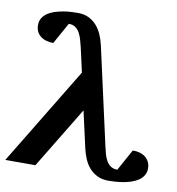

<svg xmlns="http://www.w3.org/2000/svg" viewBox="-117 -812 831 899"><g transform="rotate(10 298.5 -362.5)"><path d="M630.9 -76.2Q630.9 -56.6 621.8 -42.5Q612.8 -28.3 598.1 -18.6Q583.5 -8.8 564.9 -2.7Q546.4 3.4 527.3 6.6Q508.3 9.8 490 11Q471.7 12.2 458 12.2Q428.2 12.2 406 1.7Q383.8 -8.8 367.7 -26.6Q351.6 -44.4 341.3 -68.1Q331.1 -91.8 325.2 -118.2L286.1 -292L108.9 0H-34.2L248 -464.8L221.2 -584Q217.3 -599.1 212.6 -616Q208 -632.8 200.2 -647Q192.4 -661.1 179.9 -670.2Q167.5 -679.2 147.9 -679.2L91.8 -578.1Q74.7 -578.1 59.3 -582.3Q43.9 -586.4 32.2 -595.2Q20.5 -604 13.7 -617.2Q6.8 -630.4 6.8 -648.9Q6.8 -668.5 15.9 -682.6Q24.9 -696.8 39.6 -706.5Q54.2 -716.3 73 -722.2Q91.8 -728 111.1 -731.4Q130.4 -734.9 148.7 -735.8Q167 -736.8 181.2 -736.8Q210.4 -736.8 232.4 -726.3Q254.4 -715.8 270.3 -698Q286.1 -680.2 296.6 -656.7Q307.1 -633.3 313 -606.9L417 -141.1Q420.4 -125.5 425 -108.6Q429.7 -91.8 437.5 -77.9Q445.3 -64 457.8 -54.9Q470.2 -45.9 490.2 -45.9L545.9 -147Q562.5 -147.5 577.9 -143.3Q593.3 -139.2 605 -130.4Q616.7 -121.6 623.8 -107.9Q630.9 -94.2 630.9 -76.2Z"/></g></svg>

Font: Charis SIL
Style: Bold Italic
Weight: 700
Italic angle: -11°
Foundry: SIL International
Version: Version 4.112